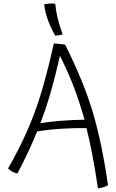

<svg xmlns="http://www.w3.org/2000/svg" viewBox="-20 -947 645 1070"><path d="M582 85Q570 92 557.5 96Q545 100 526 103Q510 -3 494.5 -84.5Q479 -166 462 -233Q390 -234 319.5 -229.5Q249 -225 187 -215Q166 -162 139 -104.5Q112 -47 77 20Q63 17 52 11.5Q41 6 25 -8Q117 -169 173 -320.5Q229 -472 280 -705Q313 -702 323.5 -701Q334 -700 343 -698Q445 -495 496 -325.5Q547 -156 582 85ZM314 -636Q288 -521 262.5 -432.5Q237 -344 205 -261Q260 -269 323 -274Q386 -279 451 -280Q424 -376 392 -460.5Q360 -545 314 -636ZM288 -926Q291 -888 301 -847.5Q311 -807 329 -755Q319 -752 309 -750.5Q299 -749 288 -748Q262 -794 246.5 -837Q231 -880 226 -923Q238 -926 255.5 -927Q273 -928 288 -926Z"/></svg>

Font: Atma Light
Style: Regular
Weight: 300
Designer: Gregori Vincens, Jeremie Hornus, Riccardo Olocco, Yoann Minet.
Foundry: black foundry
Version: Version 1.102;PS 1.100;hotconv 1.0.86;makeotf.lib2.5.63406